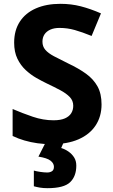

<svg xmlns="http://www.w3.org/2000/svg" viewBox="-20 -744 591 1004"><path d="M511 -198Q511 -135 480 -88Q449 -41 390.5 -15.5Q332 10 248 10Q211 10 175.5 5Q140 0 107.5 -9.5Q75 -19 46 -33V-174Q97 -152 151.5 -133.5Q206 -115 260 -115Q297 -115 319.5 -125Q342 -135 352.5 -152Q363 -169 363 -191Q363 -218 344.5 -237Q326 -256 295 -272.5Q264 -289 224 -308Q199 -320 170 -336.5Q141 -353 114.5 -377.5Q88 -402 71 -437Q54 -472 54 -521Q54 -585 83.5 -630.5Q113 -676 167.5 -700Q222 -724 296 -724Q352 -724 402.5 -711Q453 -698 508 -674L459 -556Q410 -576 371 -587Q332 -598 291 -598Q263 -598 243 -589Q223 -580 212.5 -564Q202 -548 202 -526Q202 -501 217 -483.5Q232 -466 262 -450Q292 -434 337 -412Q392 -386 430.5 -358Q469 -330 490 -292Q511 -254 511 -198ZM379 122Q379 178 346.5 209Q314 240 228 240Q206 240 188.5 237Q171 234 157 230V148Q171 152 191.5 155Q212 158 227 158Q241 158 251.5 151.5Q262 145 262 128Q262 110 244 96Q226 82 181 75L219 0H313L300 30Q320 36 338 48.5Q356 61 367.5 79Q379 97 379 122Z"/></svg>

Font: Noto Sans Armenian
Style: Regular
Weight: 400
Designer: Monotype Design Team
Foundry: Monotype Imaging Inc.
Version: Version 2.007